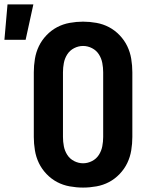

<svg xmlns="http://www.w3.org/2000/svg" viewBox="-76 -841 696 869"><path d="M300 8Q270 8 239.5 2.5Q209 -3 182.5 -17Q156 -31 134.5 -53.5Q113 -76 100 -103Q87 -130 82 -160.5Q77 -191 77 -221V-514Q77 -544 82 -574.5Q87 -605 100 -632Q113 -659 134.5 -681.5Q156 -704 182.5 -718Q209 -732 239.5 -737.5Q270 -743 300 -743Q330 -743 360.5 -737.5Q391 -732 417.5 -718Q444 -704 465.5 -681.5Q487 -659 500 -632Q513 -605 518 -574.5Q523 -544 523 -514V-221Q523 -191 518 -160.5Q513 -130 500 -103Q487 -76 465.5 -53.5Q444 -31 417.5 -17Q391 -3 360.5 2.5Q330 8 300 8ZM300 -102Q321 -102 340.5 -112Q360 -122 371.5 -140Q383 -158 387 -179Q391 -200 391 -221V-514Q391 -535 387 -556Q383 -577 371.5 -595Q360 -613 340.5 -623Q321 -633 300 -633Q279 -633 259.5 -623Q240 -613 228.5 -595Q217 -577 213 -556Q209 -535 209 -514V-221Q209 -200 213 -179Q217 -158 228.5 -140Q240 -122 259.5 -112Q279 -102 300 -102ZM-56 -661 -42 -821H75L40 -661Z"/></svg>

Font: Iosevka HT Extrabold Extended
Style: Regular
Weight: 800
Width: 7
Monospace: yes
Designer: Belleve Invis
Foundry: Belleve Invis
Version: Version 32.3.0; ttfautohint (v1.8.4)